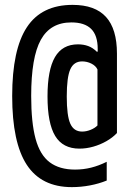

<svg xmlns="http://www.w3.org/2000/svg" viewBox="-20 -654 540 788"><path d="M275 114Q150 114 90 22.5Q30 -69 30 -260Q30 -451 90.5 -542.5Q151 -634 278 -634Q370 -634 415 -584.5Q460 -535 460 -434V-108Q442 -89 416.5 -74.5Q391 -60 362.5 -52Q334 -44 306 -44Q238 -44 206.5 -96Q175 -148 175 -258Q175 -367 205.5 -419.5Q236 -472 300 -472Q323 -472 342 -465Q361 -458 377 -442H381V-453Q381 -509 354 -535.5Q327 -562 273 -562Q187 -562 147.5 -490.5Q108 -419 108 -260Q108 -151 126 -84.5Q144 -18 184 12Q224 42 288 42Q322 42 354 34Q386 26 418 10V87Q386 100 349 107Q312 114 275 114ZM317 -114Q334 -114 351.5 -121Q369 -128 380 -139V-369Q373 -384 355 -393Q337 -402 317 -402Q283 -402 268.5 -369.5Q254 -337 254 -258Q254 -179 268.5 -146.5Q283 -114 317 -114Z"/></svg>

Font: M PLUS Code Latin
Style: Regular
Weight: 400
Designer: Coji Morishita
Foundry: UNDERFOREST DESIGN
Version: Version 1.002; ttfautohint (v1.8.3)